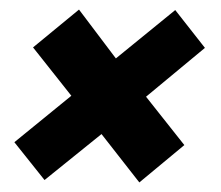

<svg xmlns="http://www.w3.org/2000/svg" viewBox="-20 -451 462 401"><path d="M271 -70 192 -171 73 -75 10 -154 129 -251 49 -352 145 -431 222 -329 346 -430 408 -351 285 -249 365 -148Z"/></svg>

Font: Kanit SemiBold
Style: Italic
Weight: 600
Italic angle: -12°
Designer: Katatrad Team
Foundry: CadsonDemak
Version: Version 2.000; ttfautohint (v1.8.3)